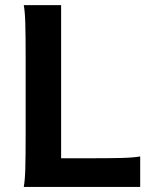

<svg xmlns="http://www.w3.org/2000/svg" viewBox="-20 -733 592 753"><path d="M529.8 -119.6V0H73.2Q78.1 -26.4 79.3 -73.7Q80.6 -121.1 80.6 -212.4V-500.5Q80.6 -591.8 79.3 -639.2Q78.1 -686.5 73.2 -712.9H219.7V-112.3H325.2Q408.7 -112.3 456.5 -113.5Q504.4 -114.7 529.8 -119.6Z"/></svg>

Font: Lesson One
Style: Bold
Weight: 700
Designer: But Ko, Victor Gaultney, Annie Olsen, Julie Remington, Don Collingsworth, Eric Hays, Becca Hirsbrunner
Version: Version 1.100